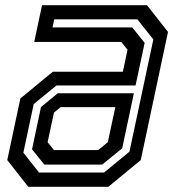

<svg xmlns="http://www.w3.org/2000/svg" viewBox="-20 -720 676 740"><path d="M89 0 8 -103 58.5 -340.5 183.5 -443.5H453.5L471.5 -528L447.5 -558.5H112L142 -700H546.5L627.5 -597L522.5 -103L397.5 0ZM151 -85.5 103.5 -144.5 138 -307.5 202.5 -360.5H496L451 -148.5L373.5 -85.5ZM130.5 -55H381L479 -135.5L571 -568L509.5 -645.5H189L182.5 -614.5H489.5L537.5 -555L502.5 -390.5H197.5L110 -319L70 -131.5ZM188 -141.5H358.5L395.5 -172L424.5 -307H213.5L188 -286L163.5 -172Z"/></svg>

Font: Tourney Thin SemiBold
Style: Italic
Weight: 600
Italic angle: -12°
Version: Version 1.015